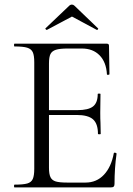

<svg xmlns="http://www.w3.org/2000/svg" viewBox="-20 -815 577 835"><path d="M43 -12Q81 -12 98.5 -17Q116 -22 122.5 -36.5Q129 -51 129 -81V-544Q129 -574 122.5 -588Q116 -602 98.5 -607.5Q81 -613 43 -613Q41 -613 41 -619Q41 -625 43 -625H445Q454 -625 454 -616L456 -493Q456 -490 450.5 -489.5Q445 -489 445 -492Q442 -545 413 -574.5Q384 -604 336 -604H275Q240 -604 223 -598.5Q206 -593 199.5 -580Q193 -567 193 -539V-85Q193 -58 199.5 -44.5Q206 -31 222 -26Q238 -21 272 -21H352Q400 -21 432 -55Q464 -89 475 -149Q475 -151 479 -151Q482 -151 484.5 -149.5Q487 -148 487 -147Q478 -84 478 -15Q478 -7 474.5 -3.5Q471 0 462 0H43Q41 0 41 -6Q41 -12 43 -12ZM313 -315H163V-336H316Q364 -336 384.5 -352Q405 -368 405 -406Q405 -408 411 -408Q417 -408 417 -406L416 -325Q416 -296 417 -281L418 -233Q418 -231 412 -231Q406 -231 406 -233Q406 -277 384.5 -296Q363 -315 313 -315ZM293 -795Q299 -795 304 -790L406 -692Q407 -692 407 -690Q407 -688 404.5 -686Q402 -684 401 -685L293 -743L184 -685Q182 -684 179 -687.5Q176 -691 178 -692L281 -790Q286 -795 293 -795Z"/></svg>

Font: Cormorant Unicase
Style: Regular
Weight: 400
Designer: Christian Thalmann (Catharsis Fonts)
Foundry: Catharsis Fonts
Version: Version 4.000